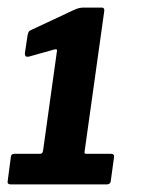

<svg xmlns="http://www.w3.org/2000/svg" viewBox="-31 -867 418 507"><path d="M261.6 -460.9Q271.6 -460.9 270.1 -451.9L261.4 -388.3Q260.4 -380 250.3 -380H-1.9Q-13 -380 -10.6 -389.7L-2.1 -454.3Q-1.1 -460.9 8.3 -460.9H75.2Q81.5 -460.9 82.7 -469.1L119.5 -732.9Q120.8 -737.9 113.4 -736.6L47 -718Q33.5 -713.9 34.9 -727.7L41.9 -774.5Q43.6 -781 45 -783.4Q46.3 -785.7 52.2 -788.2L163.5 -840.4Q172.8 -844.6 178.3 -845.8Q183.8 -847 191.4 -847H236.9Q246.4 -847 244 -835.7L192.3 -466.3Q191 -460.9 196.4 -460.9H261.6Z"/></svg>

Font: Libre Franklin Thin
Style: Italic
Weight: 100
Italic angle: -8°
Designer: Pablo Impallari, Rodrigo Fuenzalida, Nhung Nguyen
Foundry: Impallari Type
Version: Version 3.000